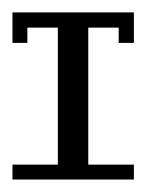

<svg xmlns="http://www.w3.org/2000/svg" viewBox="-20 -288 259 308"><path d="M0 0V-23.9H72.8V-243.7H23.9V-219.2H0V-268.1H194.8V-219.2H170.4V-243.7H121.6V-23.9H194.8V0Z"/></svg>

Font: FS Mondwest Regular
Style: Regular
Weight: 400
Designer: NZWStudios2024
Foundry: https://fontstruct.com
Version: Version 1.0